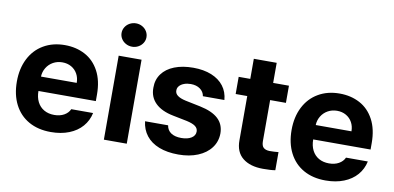

<svg xmlns="http://www.w3.org/2000/svg" viewBox="-71 -965 2452 1194"><g transform="rotate(10 1154.5 -368.0)"><path d="M35.2 -262.7Q35.2 -344.2 66.7 -406.5Q98.1 -468.8 156.2 -502.9Q214.4 -537.1 291 -537.1Q362.3 -537.1 418.7 -507.1Q475.1 -477.1 507.6 -416.5Q540 -356 540 -268.6V-227.5H177.7Q177.7 -188 192.6 -158.7Q207.5 -129.4 235.1 -113.5Q262.7 -97.7 299.8 -97.7Q335.4 -97.7 361.3 -112.1Q387.2 -126.5 398.4 -151.4H536.1Q525.9 -102.5 494.1 -65.9Q462.4 -29.3 411.9 -9.3Q361.3 10.7 296.9 10.7Q216.3 10.7 157.5 -22.5Q98.6 -55.7 66.9 -117.4Q35.2 -179.2 35.2 -262.7ZM403.3 -318.4Q403.3 -350.1 389.4 -375.2Q375.5 -400.4 350.6 -414.6Q325.7 -428.7 293.9 -428.7Q261.7 -428.7 235.6 -414.1Q209.5 -399.4 194.1 -374Q178.7 -348.6 177.7 -318.4Z M630.9 -530.3H775.4V0H630.9ZM624 -672.9Q624 -692.9 634.5 -710Q645 -727.1 663.3 -737.1Q681.6 -747.1 703.1 -747.1Q724.1 -747.1 742.2 -737.1Q760.3 -727.1 770.8 -710Q781.2 -692.9 781.2 -672.9Q781.2 -653.3 770.8 -636.5Q760.3 -619.6 742.2 -609.6Q724.1 -599.6 703.1 -599.6Q681.6 -599.6 663.3 -609.6Q645 -619.6 634.5 -636.5Q624 -653.3 624 -672.9Z M1103.5 -434.6Q1080.1 -434.6 1061.3 -427.5Q1042.5 -420.4 1031.7 -408Q1021 -395.5 1021.5 -379.9Q1020 -342.3 1089.8 -327.1L1184.6 -307.6Q1261.7 -291.5 1299.6 -256.3Q1337.4 -221.2 1337.9 -164.1Q1337.4 -112.3 1307.9 -72.8Q1278.3 -33.2 1225.1 -11.2Q1171.9 10.7 1102.5 10.7Q1031.7 10.7 980 -9.5Q928.2 -29.8 898.7 -67.6Q869.1 -105.5 863.3 -157.2H1008.8Q1013.7 -126 1038.1 -109.9Q1062.5 -93.8 1102.5 -93.8Q1142.1 -93.8 1166.3 -108.9Q1190.4 -124 1190.4 -149.4Q1190.4 -169.9 1173.1 -182.9Q1155.8 -195.8 1118.2 -204.1L1030.3 -221.7Q955.1 -236.3 916 -274.9Q877 -313.5 877.9 -372.1Q877.4 -422.4 904.8 -459.7Q932.1 -497.1 982.9 -517.1Q1033.7 -537.1 1101.6 -537.1Q1167.5 -537.1 1216.8 -517.1Q1266.1 -497.1 1294.2 -460.2Q1322.3 -423.3 1326.2 -373H1190.4Q1186 -400.9 1162.6 -417.7Q1139.2 -434.6 1103.5 -434.6Z M1706.1 -421.9H1606.4V-163.1Q1606.4 -133.8 1619.1 -122.1Q1631.8 -110.4 1656.2 -109.4Q1687.5 -109.4 1713.9 -112.3V2Q1688 6.8 1636.7 6.8Q1555.2 6.8 1508.3 -30.8Q1461.4 -68.4 1461.9 -142.6V-421.9H1388.7V-530.3H1461.9V-657.2H1606.4V-530.3H1706.1Z M1770 -262.7Q1770 -344.2 1801.5 -406.5Q1833 -468.8 1891.1 -502.9Q1949.2 -537.1 2025.9 -537.1Q2097.2 -537.1 2153.6 -507.1Q2210 -477.1 2242.4 -416.5Q2274.9 -356 2274.9 -268.6V-227.5H1912.6Q1912.6 -188 1927.5 -158.7Q1942.4 -129.4 1970 -113.5Q1997.6 -97.7 2034.7 -97.7Q2070.3 -97.7 2096.2 -112.1Q2122.1 -126.5 2133.3 -151.4H2271Q2260.7 -102.5 2229 -65.9Q2197.3 -29.3 2146.7 -9.3Q2096.2 10.7 2031.7 10.7Q1951.2 10.7 1892.3 -22.5Q1833.5 -55.7 1801.8 -117.4Q1770 -179.2 1770 -262.7ZM2138.2 -318.4Q2138.2 -350.1 2124.3 -375.2Q2110.4 -400.4 2085.4 -414.6Q2060.5 -428.7 2028.8 -428.7Q1996.6 -428.7 1970.5 -414.1Q1944.3 -399.4 1929 -374Q1913.6 -348.6 1912.6 -318.4Z"/></g></svg>

Font: WEMIX Pretendard
Style: Bold
Weight: 700
Designer: Base glyphs from Inter by Rasmus Andersson; Hangeul glyphs from Noto Sans CJK(Source Han Sans) by Jang Soo-young and Kan
Foundry: Kil Hyung-jin
Version: Version 1.000